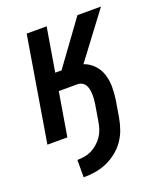

<svg xmlns="http://www.w3.org/2000/svg" viewBox="-136 -619 772 913"><g transform="rotate(-20 250.0 -162.5)"><path d="M129 205V117Q147 117 165.5 114Q184 111 201 102.5Q218 94 233 81Q248 68 259 52Q270 36 276 18Q282 0 285 -18L299 -102Q301 -114 302 -126.5Q303 -139 302.5 -152Q302 -165 300 -176.5Q298 -188 292 -198.5Q286 -209 275.5 -215Q265 -221 253 -221H158L121 0H20L108 -530H209L172 -309H204L365 -530H484L312 -301Q341 -291 362.5 -268.5Q384 -246 393.5 -216Q403 -186 403 -153Q403 -120 398 -87L384 -4Q379 25 369 53.5Q359 82 341 107.5Q323 133 298 152.5Q273 172 244.5 184Q216 196 187 200.5Q158 205 129 205Z"/></g></svg>

Font: Iosevka Curly Semibold Oblique
Style: Regular
Weight: 600
Italic angle: -9°
Monospace: yes
Designer: Belleve Invis
Foundry: Belleve Invis
Version: Version 11.1.0; ttfautohint (v1.8.3)